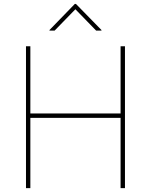

<svg xmlns="http://www.w3.org/2000/svg" viewBox="-20 -965 774 985"><path d="M113.3 0V-727.5H135.7V-382.8H598.6V-727.5H621.1V0H598.6V-360.4H135.7V0ZM260.3 -808.1H233.9V-811L363.8 -944.8H369.6L500.5 -811V-808.1H473.1L366.7 -917.5Z"/></svg>

Font: Inter Thin
Style: Regular
Weight: 250
Designer: Rasmus Andersson
Foundry: rsms
Version: Version 4.001;git-66647c0bb